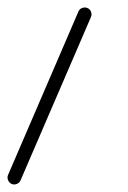

<svg xmlns="http://www.w3.org/2000/svg" viewBox="-37 -284 340 509"><path d="M194.8 -262.7Q201.7 -259.8 204.3 -252.7Q207 -245.6 204.1 -238.8L17.6 193.8Q14.6 200.7 7.6 203.6Q0.5 206.5 -6.3 203.6Q-12.7 200.7 -15.6 193.6Q-18.6 186.5 -15.6 179.7L170.9 -253.4Q173.8 -260.3 180.9 -262.9Q188 -265.6 194.8 -262.7Z"/></svg>

Font: Mikhak-DS1-FD ExtraLight
Style: Regular
Weight: 200
Designer: Amin Abedi
Version: Version 3.2